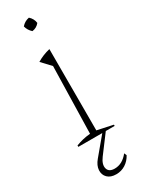

<svg xmlns="http://www.w3.org/2000/svg" viewBox="-231 -702 713 943"><g transform="rotate(-30 125.5 -230.5)"><path d="M25 0V-8Q43 -15 63.5 -20Q84 -25 107 -27L116 -406L68 -457Q103 -478 142 -487V-26L231 -7V0ZM132 -671Q152 -653 155 -628Q139 -608 114 -605Q95 -622 89 -646Q106 -666 132 -671ZM120 210Q88 210 71 193Q54 176 55.5 150Q57 124 79 98L170 -11H189L105 101Q81 133 87.5 157.5Q94 182 127 182Q171 182 204 140L210 154Q196 180 172.5 195Q149 210 120 210Z"/></g></svg>

Font: Piazzolla Thin
Style: Regular
Weight: 100
Designer: Juan Pablo del Peral
Foundry: Huerta Tipografica
Version: Version 1.330